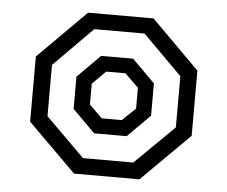

<svg xmlns="http://www.w3.org/2000/svg" viewBox="-43 -582 716 605"><g transform="rotate(5 315.5 -279.5)"><path d="M60 -176V-382L212 -534H419L571 -382V-176L419 -25H212ZM395 -76 519 -198V-360L395 -484H236L113 -360V-198L236 -76ZM193 -228V-330L265 -402H366L438 -330V-228L367 -157H264ZM347 -206 389 -246V-312L346 -354H285L243 -312V-246L284 -206Z"/></g></svg>

Font: Chakra Petch Light
Style: Regular
Weight: 300
Designer: Katatrad Aksorn Co.,Ltd.
Foundry: Cadson Demak Co.,Ltd.
Version: Version 1.000; ttfautohint (v1.6)